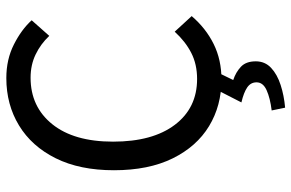

<svg xmlns="http://www.w3.org/2000/svg" viewBox="-177 -531 921 607"><g transform="rotate(-90 283.5 -227.5)"><path d="M335.4 12.2Q252.9 12.2 188.2 -27.1Q123.5 -66.4 86.2 -142.3Q48.8 -218.3 48.8 -327.6Q48.8 -436 86.7 -512Q124.5 -587.9 190.4 -627.9Q256.3 -668 340.3 -668Q399.4 -668 446.5 -644Q493.7 -620.1 522.9 -587.9L473.6 -532.2Q447.8 -559.6 414.8 -575.4Q381.8 -591.3 341.3 -591.3Q249.5 -591.3 194.3 -522.7Q139.2 -454.1 139.2 -330.6Q139.2 -205.6 192.4 -135.3Q245.6 -64.9 337.4 -64.9Q383.8 -64.9 419.7 -83.3Q455.6 -101.6 486.8 -135.7L536.1 -82Q497.6 -37.1 447.8 -12.5Q397.9 12.2 335.4 12.2ZM246.6 213.4 237.8 170.9Q277.3 166 302 154.8Q326.7 143.6 326.7 123Q326.7 104.5 310.5 93.5Q294.4 82.5 263.2 75.2L303.2 -2.9H359.4L334 49.3Q358.9 57.6 376 73.7Q393.1 89.8 393.1 120.6Q393.1 149.9 372.3 169.2Q351.6 188.5 318.4 199.2Q285.2 210 246.6 213.4Z"/></g></svg>

Font: Varta Medium
Style: Regular
Weight: 500
Designer: Joana Correia, Viktoriya Grabowska, Eben Sorkin
Foundry: Sorkin Type Co.
Version: Version 1.004